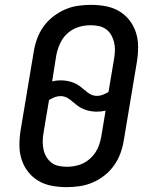

<svg xmlns="http://www.w3.org/2000/svg" viewBox="-20 -763 640 791"><path d="M255 8Q223 8 193.5 2.5Q164 -3 139 -17.5Q114 -32 96 -55Q78 -78 69 -106Q60 -134 60 -165Q60 -196 65 -227L119 -550Q123 -576 132.5 -602.5Q142 -629 158.5 -652.5Q175 -676 198 -694Q221 -712 247 -723.5Q273 -735 300.5 -739Q328 -743 354 -743Q386 -743 415.5 -737.5Q445 -732 470 -717.5Q495 -703 513 -680Q531 -657 540 -629Q549 -601 549 -570Q549 -539 544 -508L490 -185Q486 -159 476.5 -132.5Q467 -106 450.5 -82.5Q434 -59 411.5 -41Q389 -23 362.5 -11.5Q336 0 308.5 4Q281 8 255 8ZM380 -368Q392 -368 403.5 -372.5Q415 -377 427 -384L450 -521Q453 -539 453.5 -556Q454 -573 450 -589Q446 -605 438 -619Q430 -633 417 -642.5Q404 -652 387.5 -655.5Q371 -659 353 -659Q337 -659 320.5 -656Q304 -653 288 -645.5Q272 -638 258.5 -626Q245 -614 236 -599.5Q227 -585 221 -568.5Q215 -552 212 -536L195 -428Q204 -430 212.5 -431Q221 -432 230 -432Q244 -432 257.5 -429.5Q271 -427 283.5 -422Q296 -417 306.5 -409.5Q317 -402 327 -393H328Q338 -383 351 -375.5Q364 -368 380 -368ZM256 -76Q272 -76 288.5 -79Q305 -82 321 -89.5Q337 -97 350.5 -109Q364 -121 373.5 -135.5Q383 -150 388.5 -166.5Q394 -183 397 -199L415 -307Q405 -305 396.5 -304Q388 -303 379 -303Q365 -303 351.5 -305.5Q338 -308 325.5 -313Q313 -318 302.5 -325.5Q292 -333 282 -342H281Q271 -352 258 -359.5Q245 -367 229 -367Q217 -367 205.5 -362.5Q194 -358 182 -351L159 -214Q156 -196 156 -179Q156 -162 159.5 -146Q163 -130 171.5 -116Q180 -102 192.5 -92.5Q205 -83 221.5 -79.5Q238 -76 256 -76Z"/></svg>

Font: Iosevka Etoile Medium
Style: Italic
Weight: 500
Italic angle: -9°
Designer: Belleve Invis
Foundry: Belleve Invis
Version: Version 22.1.2; ttfautohint (v1.8.4)